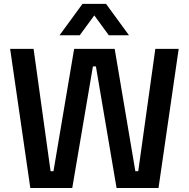

<svg xmlns="http://www.w3.org/2000/svg" viewBox="-20 -946 950 966"><path d="M132.5 0H343.5L447.5 -612H462.5L566.5 0H777.5L879 -700H761.5L675.5 -84.5H661L557 -700H353L249 -84.5H234.5L149 -700H31ZM395 -926.5 279.5 -768.5H381L454.5 -868.5L527.5 -768.5H629L513.5 -926.5Z"/></svg>

Font: MCL Standard Medium
Style: Regular
Weight: 500
Designer: Květoslav Bartoš
Foundry: Florian Karsten
Version: Version 1.001;Glyphs 3.2.3 (3260)